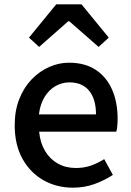

<svg xmlns="http://www.w3.org/2000/svg" viewBox="-20 -854 606 888"><path d="M317 14Q242 14 181 -20.5Q120 -55 84 -119.5Q48 -184 48 -275Q48 -342 69 -395.5Q90 -449 126 -486.5Q162 -524 207 -544Q252 -564 299 -564Q372 -564 422 -531.5Q472 -499 498 -440.5Q524 -382 524 -304Q524 -287 522.5 -271.5Q521 -256 518 -245H161Q166 -193 188.5 -155.5Q211 -118 247.5 -97.5Q284 -77 331 -77Q368 -77 400 -88Q432 -99 462 -118L502 -45Q464 -20 417.5 -3Q371 14 317 14ZM160 -325H424Q424 -395 392.5 -434Q361 -473 301 -473Q267 -473 237 -456Q207 -439 186.5 -406Q166 -373 160 -325ZM114 -680 240 -834H357L483 -680L436 -637L300 -756H296L161 -637Z"/></svg>

Font: Noto Sans HK Thin Medium
Style: Regular
Weight: 500
Version: Version 2.004-H2;hotconv 1.0.118;makeotfexe 2.5.65603